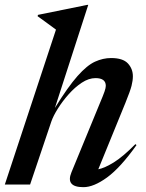

<svg xmlns="http://www.w3.org/2000/svg" viewBox="-32 -763 603 794"><path d="M180.5 -261 92.5 0H-12L199.5 -640.5Q186 -650.5 165.5 -665.5Q145 -680.5 123.5 -696L125 -701.5L329.5 -743H333L195 -316.5Q249 -404 288.5 -448.5Q328 -493 361 -508Q394 -523 427.5 -523Q476 -523 496.8 -500.8Q517.5 -478.5 517.5 -447.5Q517.5 -430 512 -408.2Q506.5 -386.5 487 -338.5L374.5 -63Q400.5 -68 438.2 -91.2Q476 -114.5 528 -167L532.5 -163Q466 -69.5 410.8 -29.2Q355.5 11 313 11Q238 11 263.5 -50.5L379.5 -332.5Q395 -369 400.2 -384.2Q405.5 -399.5 405.5 -408Q405.5 -440 363 -440Q335 -440 306.2 -421Q277.5 -402 252 -373.2Q226.5 -344.5 207.5 -314.2Q188.5 -284 180.5 -261Z"/></svg>

Font: Newsreader 72pt Medium
Style: Italic
Weight: 500
Italic angle: -17°
Designer: Hugues Gentile
Foundry: Production Type
Version: Version 1.003; ttfautohint (v1.8.3)